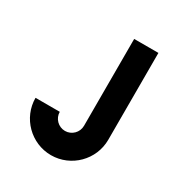

<svg xmlns="http://www.w3.org/2000/svg" viewBox="-148 -706 775 823"><g transform="rotate(30 240.0 -295.0)"><path d="M280 -170C280 -137 253 -110 220 -110C187 -110 160 -137 160 -170H40C40 -71 121 10 220 10C319 10 400 -71 400 -170V-600H280Z"/></g></svg>

Font: Gauge Heavy
Style: Bold
Weight: 900
Designer: Daniel Pimley
Foundry: Daniel Pimley
Version: Version 1.003;PS 001.001;hotconv 1.0.56